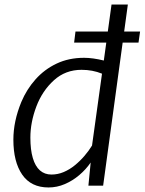

<svg xmlns="http://www.w3.org/2000/svg" viewBox="-20 -819 638 847"><path d="M591 -631H307L313 -680H598ZM194 8Q117 8 78 -48.5Q39 -105 39 -203Q39 -284 74 -369Q97.5 -425 136.8 -469Q176 -513 229.8 -538.5Q283.5 -564 351 -564Q370 -564 391.8 -561Q413.5 -558 438 -552L472 -799H544L435 0H370L380 -102Q359.5 -72 330.2 -47Q301 -22 266.2 -7Q231.5 8 194 8ZM207 -49Q235 -49 261 -60Q287 -71 310 -89.8Q333 -108.5 352.5 -131.2Q372 -154 386 -177L430 -494Q388.5 -511 340 -511Q268.5 -511 218 -465Q166.5 -418.5 140.2 -348.8Q114 -279 114 -212Q114 -158 124.8 -121.8Q135.5 -85.5 156.2 -67.2Q177 -49 207 -49Z"/></svg>

Font: Merriweather Sans Variable Regular
Style: Italic
Weight: 300
Italic angle: -8°
Designer: Eben Sorkin
Foundry: Eben Sorkin
Version: Version 2.001